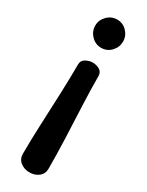

<svg xmlns="http://www.w3.org/2000/svg" viewBox="-198 -768 617 807"><g transform="rotate(30 110.5 -364.5)"><path d="M110 6Q85 6 66.5 -8.5Q48 -23 48 -48Q48 -115 51.5 -192Q55 -269 58 -346Q61 -423 61 -489Q61 -509 78 -518Q95 -527 110 -527Q130 -527 145 -518Q160 -509 160 -489Q160 -423 163.5 -346Q167 -269 170 -192Q173 -115 173 -48Q173 -23 155 -8.5Q137 6 110 6ZM110 -598Q82 -598 62 -618.5Q42 -639 42 -667Q42 -694 62 -714.5Q82 -735 110 -735Q138 -735 157.5 -714.5Q177 -694 177 -667Q177 -639 157.5 -618.5Q138 -598 110 -598Z"/></g></svg>

Font: Dosis
Style: Bold
Weight: 700
Designer: EdgarTolentino, PabloImpallari, IginoMarini
Foundry: EdgarTolentino, PabloImpallari, IginoMarini
Version: Version 3.001; ttfautohint (v1.8.2)